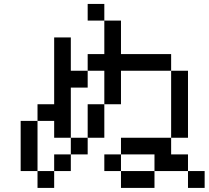

<svg xmlns="http://www.w3.org/2000/svg" viewBox="-20 -879 1040 957"><path d="M500 -26.4V-109.4H583V-26.4ZM83 -26.4V-276.4H167V-359.4H250V-692.4H333V-526.4H417V-609.4H500V-776.4H583V-609.4H833V-526.4H917V-192.4H833V-109.4H917V-26.4H750V57.6H583V-26.4H750V-109.4H583V-192.4H833V-526.4H583V-359.4H500V-526.4H417V-442.4H333V-192.4H417V-359.4H500V-192.4H417V-109.4H333V-192.4H250V-276.4H167V-26.4H250V-109.4H333V-26.4H250V57.6H167V-26.4ZM917 -26.4H1000V57.6H917ZM500 -776.4H417V-859.4H500Z"/></svg>

Font: KH Dot Kodenmachou 12
Style: Regular
Weight: 400
Designer: Original version for X68000 by Keitarou Hiraki (http://hp.vector.co.jp/authors/VA000874/) / TrueType conversion by Homem
Version: Version 1.00.20150527